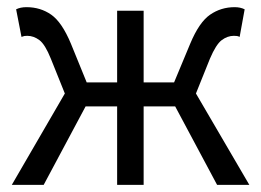

<svg xmlns="http://www.w3.org/2000/svg" viewBox="-20 -516 728 536"><path d="M13 0 161 -255 122 -352Q106 -392 90 -404Q74 -416 56 -416Q51 -416 48 -415.5Q45 -415 40 -413L25 -490Q37 -496 54 -496Q93 -496 123 -475Q153 -454 178 -394L222 -286H307V-486H381V-286H466L511 -394Q536 -454 566.5 -475Q597 -496 635 -496Q651 -496 663 -490L649 -413Q645 -415 641.5 -415.5Q638 -416 633 -416Q615 -416 599 -404Q583 -392 566 -352L527 -255L676 0H586L469 -219H381V0H307V-219H219L102 0Z"/></svg>

Font: Source Sans 3
Style: Regular
Weight: 400
Designer: Paul D. Hunt
Foundry: Adobe
Version: Version 3.046;hotconv 1.0.118;makeotfexe 2.5.65603